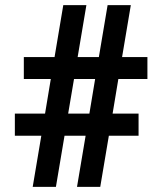

<svg xmlns="http://www.w3.org/2000/svg" viewBox="-20 -731 626 751"><path d="M556.6 -421.9H442.9L420.4 -286.6H522V-200.2H405.8L372.1 0H281.2L314.9 -200.2H232.4L198.7 0H107.9L141.6 -200.2H38.1V-286.6H156.2L178.7 -421.9H73.2V-507.8H193.4L227.5 -710.9H317.9L283.7 -507.8H366.7L400.9 -710.9H491.7L457.5 -507.8H556.6ZM329.6 -286.6 352.1 -421.9H269.5L246.6 -286.6Z"/></svg>

Font: Robert Sans Black
Style: Regular
Weight: 900
Designer: Christian Robertson (extended by Adam Twardoch)
Foundry: Google
Version: Version 12.135;April 2, 2019;FontCreator 11.5.0.2425 64-bit;